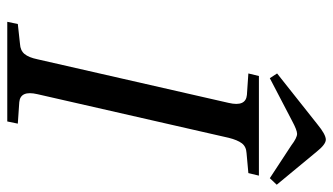

<svg xmlns="http://www.w3.org/2000/svg" viewBox="-214 -702 916 528"><g transform="rotate(90 244.0 -438.0)"><path d="M182 -742 322 -853Q350 -876 364 -876Q377 -876 397 -851L488 -741L470 -722L380 -781Q359 -797 348 -797Q338 -797 312 -783L195 -722ZM40 0 46 -29 101 -35Q119 -36 128.5 -47.5Q138 -59 143 -83L263 -609Q274 -656 241 -659L182 -663L189 -692H463L456 -663L401 -658Q383 -657 374 -645Q365 -633 359 -609L239 -83Q228 -36 261 -33L320 -29L314 0Z"/></g></svg>

Font: Lingua Franca
Style: Italic
Weight: 400
Italic angle: -13°
Version: Version 1.19